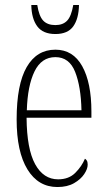

<svg xmlns="http://www.w3.org/2000/svg" viewBox="-20 -743 430 773"><path d="M211 10Q134 10 90.5 -61Q47 -132 47 -262Q47 -403 87.5 -473Q128 -543 203 -543Q274 -543 311 -476.5Q348 -410 348 -294V-269H87Q88 -143 121.5 -82Q155 -21 214 -21Q257 -21 283 -47Q309 -73 322 -104Q326 -102 329.5 -96.5Q333 -91 333 -80Q333 -63 319 -42Q305 -21 278 -5.5Q251 10 211 10ZM308 -299Q306 -394 282.5 -453.5Q259 -513 203 -513Q147 -513 119 -455.5Q91 -398 88 -299ZM203 -606Q153 -606 130 -637Q107 -668 106 -723H130Q137 -678 154 -660Q171 -642 203 -642Q233 -642 250 -659.5Q267 -677 275 -723H298Q297 -668 275 -637Q253 -606 203 -606Z"/></svg>

Font: Noto Serif ExtraCondensed ExtraLight
Style: Regular
Weight: 200
Width: 2
Designer: Monotype Design Team
Foundry: Monotype Imaging Inc.
Version: Version 2.015